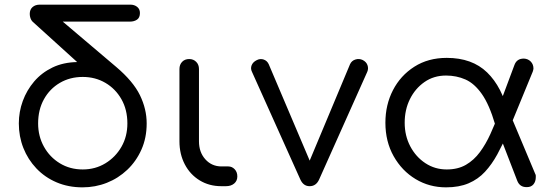

<svg xmlns="http://www.w3.org/2000/svg" viewBox="-20 -801 2391 826"><path d="M335 5Q274 5 223.5 -16.5Q173 -38 136.5 -76.5Q100 -115 80.5 -164.5Q61 -214 61 -270Q61 -320 78 -366.5Q95 -413 127 -450.5Q159 -488 205.5 -510.5Q252 -533 312 -534L120 -708Q114 -714 111 -723Q108 -732 108 -741Q108 -760 120 -770.5Q132 -781 151 -781H541Q558 -781 570 -771.5Q582 -762 582 -745Q582 -725 569.5 -716.5Q557 -708 539 -708H250L480 -513Q553 -451 582 -391.5Q611 -332 611 -270Q611 -208 588.5 -157.5Q566 -107 527.5 -70.5Q489 -34 439.5 -14.5Q390 5 335 5ZM336 -72Q390 -72 433.5 -98.5Q477 -125 502.5 -169.5Q528 -214 528 -270Q528 -329 502.5 -374Q477 -419 433.5 -444.5Q390 -470 336 -470Q281 -470 237.5 -444.5Q194 -419 169 -374Q144 -329 144 -270Q144 -215 169 -170Q194 -125 237.5 -98.5Q281 -72 336 -72Z M932 0Q880 0 839 -25Q798 -50 775 -94Q752 -138 752 -193V-504Q752 -523 763.5 -535Q775 -547 794 -547Q812 -547 824 -535Q836 -523 836 -504V-193Q836 -146 863.5 -115.5Q891 -85 933 -85H962Q978 -85 989.5 -73Q1001 -61 1001 -42Q1001 -23 987.5 -11.5Q974 0 952 0Z M1312 0Q1285 0 1272 -29L1064 -492Q1057 -506 1062.5 -520Q1068 -534 1084 -542Q1099 -550 1114 -545Q1129 -540 1136 -525L1334 -59H1291L1486 -525Q1493 -540 1509 -545Q1525 -550 1540 -543Q1556 -535 1561 -520.5Q1566 -506 1560 -492L1353 -29Q1340 0 1312 0Z M1899 5Q1827 5 1768 -30.5Q1709 -66 1673.5 -129Q1638 -192 1638 -273Q1638 -350 1670.5 -413Q1703 -476 1762.5 -514Q1822 -552 1902 -552Q2011 -552 2075.5 -489.5Q2140 -427 2167 -313L2110 -266Q2085 -351 2053 -396.5Q2021 -442 1982.5 -459Q1944 -476 1899 -476Q1846 -476 1806 -448Q1766 -420 1743.5 -374.5Q1721 -329 1721 -273Q1721 -217 1745 -171.5Q1769 -126 1810 -99Q1851 -72 1902 -72Q1950 -72 1984.5 -92Q2019 -112 2044.5 -146.5Q2070 -181 2089.5 -224Q2109 -267 2126 -312L2165 -231Q2143 -180 2119.5 -137Q2096 -94 2066.5 -62Q2037 -30 1996 -12.5Q1955 5 1899 5ZM2247 4Q2216 5 2205 -24L2108 -275L2170 -321L2283 -52Q2285 -49 2285 -45Q2285 -41 2285 -39Q2285 -20 2275 -8Q2265 4 2247 4ZM2161 -223 2107 -291 2193 -521Q2198 -535 2208 -542Q2218 -549 2234 -549Q2252 -548 2263.5 -536Q2275 -524 2275 -506Q2275 -504 2274 -500Q2273 -496 2272 -493Z"/></svg>

Font: Comfortaa Medium
Style: Regular
Weight: 500
Designer: Johan Aakerlund
Foundry: Johan Aakerlund
Version: Version 3.104; ttfautohint (v1.8.1.43-b0c9)